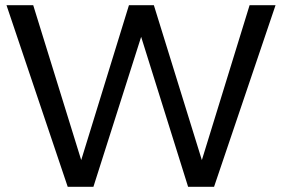

<svg xmlns="http://www.w3.org/2000/svg" viewBox="-20 -720 1086 740"><path d="M942 -700H1042L805 0H705L524 -578L340 0H241L5 -700H108L293 -103L477 -700H573L758 -103Z"/></svg>

Font: Montserrat arm2
Style: Regular
Weight: 400
Designer: Julieta Ulanovsky
Foundry: Julieta Ulanovsky
Version: Version 6.000